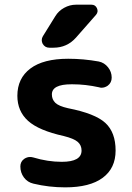

<svg xmlns="http://www.w3.org/2000/svg" viewBox="-20 -806 559 815"><path d="M214.8 -737.3Q228.5 -759.8 252.4 -772.9Q276.4 -786.1 302.7 -786.1H368.2Q384.8 -786.1 391.6 -771Q398.4 -755.9 387.7 -743.2L302.7 -646.5Q264.6 -603.5 207 -603.5H189.5Q170.9 -603.5 161.1 -620.1Q157.2 -627.9 157.2 -635.7Q157.2 -644.5 162.1 -652.3ZM242.2 -119.1Q326.2 -119.1 326.2 -167Q326.2 -189.5 310.1 -203.6Q293.9 -217.8 251 -228.5Q144.5 -252 99.1 -293Q53.7 -334 53.7 -399.4Q53.7 -473.6 108.9 -515.1Q164.1 -556.6 269.5 -556.6Q334 -556.6 399.4 -544.9Q422.9 -540 438.5 -520.5Q454.1 -501 454.1 -476.6Q454.1 -455.1 437.5 -442.4Q424.8 -433.6 411.1 -433.6Q405.3 -433.6 400.4 -435.5Q342.8 -448.2 288.1 -448.2Q286.1 -448.2 283.2 -448.2Q200.2 -448.2 200.2 -405.3Q200.2 -383.8 214.8 -369.6Q229.5 -355.5 268.6 -346.7Q383.8 -324.2 427.2 -284.2Q470.7 -244.1 470.7 -167Q470.7 -91.8 416 -51.3Q361.3 -10.7 256.8 -10.7Q187.5 -10.7 122.1 -26.4Q96.7 -32.2 81.5 -52.7Q66.4 -73.2 66.4 -99.6Q66.4 -120.1 83 -131.8Q94.7 -139.6 107.4 -139.6Q114.3 -139.6 121.1 -137.7Q182.6 -119.1 242.2 -119.1Z"/></svg>

Font: Gen Jyuu Gothic P Bold
Style: Bold
Weight: 700
Designer: [Source Han Sans]
Ryoko NISHIZUKA  (kana & ideographs); Paul D. Hunt (Latin, Greek & Cyrillic); Wenlong ZHANG  (bopomofo
Version: Version 1.002.20150607